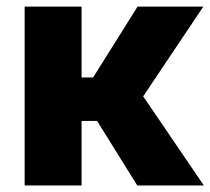

<svg xmlns="http://www.w3.org/2000/svg" viewBox="-20 -566 642 586"><path d="M55.2 0V-545.9H229V-329.6H264.2L399.9 -545.9H600.6L417 -272L602.1 0H398.9L276.4 -196.8H229V0Z"/></svg>

Font: Inter Extra Bold
Style: Regular
Weight: 800
Designer: Rasmus Andersson
Foundry: rsms
Version: Version 4.000;git-3c8e0fc